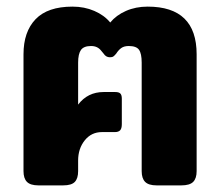

<svg xmlns="http://www.w3.org/2000/svg" viewBox="-20 -560 666 580"><path d="M51 -43V-396Q51 -464 87.5 -502Q124 -540 199 -540Q235 -540 265 -527Q295 -514 313 -492Q331 -514 360.5 -527Q390 -540 426 -540Q574 -540 574 -396V-43Q574 -21 563.5 -10.5Q553 0 528 0H453Q429 0 418.5 -10.5Q408 -21 408 -43V-371Q408 -398 400 -409.5Q392 -421 369 -421Q355 -421 346.5 -415Q338 -409 331 -398Q326 -392 322.5 -389.5Q319 -387 312 -387Q300 -387 293 -398Q291 -400 285.5 -407Q280 -414 272.5 -417.5Q265 -421 255 -421Q233 -421 224.5 -409Q216 -397 216 -371V-244Q245 -282 293 -282H328Q339 -282 343.5 -277.5Q348 -273 348 -262V-185Q348 -172 343 -166.5Q338 -161 327 -161H288Q256 -161 236 -136Q216 -111 216 -75V-43Q216 -21 206 -10.5Q196 0 171 0H96Q72 0 61.5 -10.5Q51 -21 51 -43Z"/></svg>

Font: Mitr Medium
Style: Regular
Weight: 500
Designer: Thanarat Vachiruckul
Foundry: Cadson Demak
Version: Version 1.002